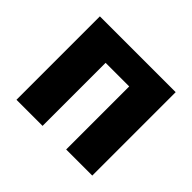

<svg xmlns="http://www.w3.org/2000/svg" viewBox="-133 -747 926 926"><g transform="rotate(45 330.0 -284.5)"><path d="M72 0H250V-430H411V0H589V-569H72Z"/></g></svg>

Font: Noto Sans KR Black
Style: Regular
Weight: 900
Designer: Ryoko NISHIZUKA 西塚涼子 (kana, bopomofo & ideographs); Paul D. Hunt (Latin, Greek & Cyrillic); Sandoll Communications 산돌커뮤니
Foundry: Adobe
Version: Version 2.004;hotconv 1.0.118;makeotfexe 2.5.65603